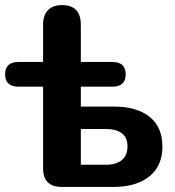

<svg xmlns="http://www.w3.org/2000/svg" viewBox="-21 -733 685 753"><path d="M221 0Q148 0 148 -73V-393H52Q-1 -393 -1 -442Q-1 -490 52 -490H148V-636Q148 -674 167.5 -693.5Q187 -713 222 -713Q296 -713 296 -636V-490H419Q472 -490 472 -442Q472 -393 419 -393H296V-315H426Q515 -315 565.5 -275Q616 -235 616 -158Q616 -82 564.5 -41Q513 0 426 0ZM296 -87H396Q434 -87 456.5 -105Q479 -123 479 -159Q479 -194 456.5 -210.5Q434 -227 396 -227H296Z"/></svg>

Font: Chiron GoRound TC
Style: Bold
Weight: 700
Designer: Ryoko NISHIZUKA 西塚涼子 (kana, bopomofo & ideographs); Paul D. Hunt (Latin, Greek & Cyrillic); Sandoll Communications 산돌커뮤니
Foundry: Adobe
Version: Version 1.000;hotconv 1.1.1;makeotfexe 2.6.0